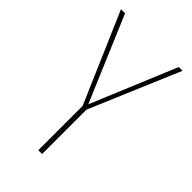

<svg xmlns="http://www.w3.org/2000/svg" viewBox="-209 -754 827 827"><g transform="rotate(45 204.0 -340.5)"><path d="M391.1 -681.2 216.8 -270V0H193.8V-270L16.1 -681.2H41L206.1 -292L368.2 -681.2Z"/></g></svg>

Font: Fira Sans Compressed Thin
Style: Regular
Weight: 100
Width: 1
Designer: Carrois Corporate & Edenspiekermann AG
Foundry: Carrois Corporate GbR & Edenspiekermann AG
Version: Version 4.203;PS 004.203;hotconv 1.0.88;makeotf.lib2.5.64775